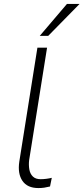

<svg xmlns="http://www.w3.org/2000/svg" viewBox="-20 -947 424 975"><path d="M175 8Q119 8 94 -28.5Q69 -65 78 -126L170 -705H219L128 -134Q125 -109 129 -86.5Q133 -64 147 -50.5Q161 -37 186 -37Q200 -37 215.5 -39Q231 -41 243 -44L234 0Q218 4 204.5 6Q191 8 175 8ZM182 -765 320 -927H384L225 -765Z"/></svg>

Font: Nunito Sans 7pt SemiCondensed ExtraLight
Style: Italic
Weight: 250
Width: 4
Italic angle: -9°
Designer: Vernon Adams
Foundry: Vernon Adams
Version: Version 3.101;gftools[0.9.27]